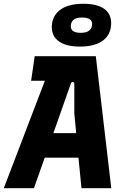

<svg xmlns="http://www.w3.org/2000/svg" viewBox="-36 -998 666 1018"><path d="M-16 0 202 -570H129L148 -700H472L554 0H396L380 -162H201L144 0ZM340 -556 247 -292H368L358 -397V-553Q358 -562 350.5 -563.5Q343 -565 340 -556ZM388 -751Q309 -751 270.5 -783Q232 -815 240 -874Q248 -924 290.5 -951Q333 -978 406 -978Q485 -978 522.5 -946.5Q560 -915 552 -856Q545 -805 502.5 -778Q460 -751 388 -751ZM392 -824Q447 -824 452 -864Q458 -905 398 -905Q345 -905 340 -866Q334 -824 392 -824Z"/></svg>

Font: Finlandica
Style: Bold Italic
Weight: 700
Italic angle: -8°
Designer: Niklas Ekholm, Juho Hiilivirta, Jaakko Suomalainen
Foundry: Helsinki Type Studio
Version: Version 1.064; ttfautohint (v1.8.4.7-5d5b)